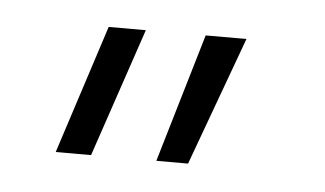

<svg xmlns="http://www.w3.org/2000/svg" viewBox="-27 -520 357 211"><g transform="rotate(5 151.0 -414.0)"><path d="M40 -343 86 -485H127L79 -343ZM151 -343 193 -485H238L186 -343Z"/></g></svg>

Font: Genos
Style: Italic
Weight: 400
Italic angle: -8°
Version: Version 1.010